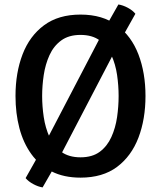

<svg xmlns="http://www.w3.org/2000/svg" viewBox="-20 -760 701 836"><path d="M438.5 -640 495.5 -740.5Q515.5 -737.5 536.8 -726Q558 -714.5 569.5 -700L502 -579.5L223 -44L165.5 56Q146 53 124.8 41.5Q103.5 30 91.5 15.5L159.5 -105ZM163.5 -342Q163.5 -297 170.5 -250.2Q177.5 -203.5 195.5 -163.5Q213.5 -123.5 246.5 -99.2Q279.5 -75 330.5 -75Q382 -75 414.5 -99.2Q447 -123.5 465 -163.5Q483 -203.5 489.8 -250.2Q496.5 -297 496.5 -342Q496.5 -387 489.8 -433.5Q483 -480 465 -519.8Q447 -559.5 414.5 -583.8Q382 -608 330.5 -608Q279.5 -608 246.5 -583.8Q213.5 -559.5 195.5 -519.8Q177.5 -480 170.5 -433.5Q163.5 -387 163.5 -342ZM47.5 -342Q47.5 -443 78.2 -523.2Q109 -603.5 171.8 -650Q234.5 -696.5 330.5 -696.5Q427 -696.5 489.8 -649.5Q552.5 -602.5 583 -522.5Q613.5 -442.5 613.5 -342Q613.5 -241 582.8 -160.5Q552 -80 489.5 -33.2Q427 13.5 330.5 13.5Q258 13.5 204.8 -13.5Q151.5 -40.5 116.5 -89Q81.5 -137.5 64.5 -202Q47.5 -266.5 47.5 -342Z"/></svg>

Font: Signika Negative Medium
Style: Regular
Weight: 500
Designer: Anna Giedry
Foundry: Anna Giedry
Version: Version 2.001